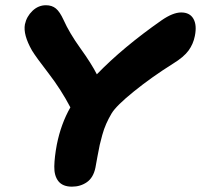

<svg xmlns="http://www.w3.org/2000/svg" viewBox="-20 -720 760 726"><path d="M252 -14.2Q217.3 -14.2 200.9 -34.7Q184.6 -55.2 185.3 -90.6Q186 -126 194.8 -172.9Q210.4 -251.5 246.1 -314Q210.9 -381.3 163.8 -442.4Q116.7 -503.4 101.1 -528.8Q66.9 -588.9 74.2 -627.9Q80.6 -657.7 102.8 -679Q125 -700.2 153.8 -700.2Q176.3 -700.2 191.2 -688Q206.1 -675.8 220.2 -645Q242.7 -594.7 284.2 -537.1Q325.7 -479.5 346.2 -439Q444.8 -541 590.8 -643.1Q633.8 -672.9 665 -672.9Q697.8 -672.9 711.4 -648.9Q725.1 -625 716.8 -584Q710.9 -553.7 693.1 -529.1Q675.3 -504.4 633.8 -479Q553.7 -428.7 486.6 -374.5Q419.4 -320.3 401.9 -291Q390.1 -271 381.6 -251.7Q373 -232.4 366.7 -209.5Q360.4 -186.5 357.2 -172.6Q354 -158.7 348.6 -128.7Q343.3 -98.6 340.8 -85.9Q333 -48.3 308.6 -31.2Q284.2 -14.2 252 -14.2Z"/></svg>

Font: Shantell Sans Irregular
Style: Italic
Weight: 800
Italic angle: -11.31°
Designer: Stephen Nixon, Anya Danilova, Shantell Martin
Foundry: Arrow Type
Version: Version 1.006;[9816181b4]